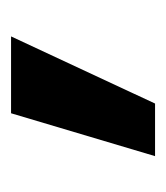

<svg xmlns="http://www.w3.org/2000/svg" viewBox="4 -712 307 356"><g transform="rotate(-90 158.0 -533.5)"><path d="M126.5 -667 47 -400H144.5L269 -667Z"/></g></svg>

Font: Din Kursivschrift
Style: Breit
Weight: 400
Version: Version 1.089